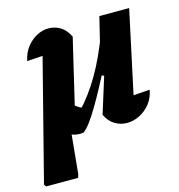

<svg xmlns="http://www.w3.org/2000/svg" viewBox="-124 -603 829 890"><g transform="rotate(-15 290.5 -157.5)"><path d="M195 -149Q210 -134 225.5 -124Q241 -114 258 -110L230 -102Q286 -161 332 -240Q378 -319 418 -427L432 -368Q413 -323 390 -275.5Q367 -228 343 -183.5Q319 -139 296.5 -101Q274 -63 254.5 -37Q235 -11 220 -1Q192 3 168 -5.5Q144 -14 128 -34ZM327 -58 381 -231 366 -237 431 -504H574L473 -33L445 -104Q476 -107 505.5 -109.5Q535 -112 568 -114Q561 -75 539 -48Q517 -21 487.5 -6.5Q458 8 428 8Q397 8 370 -8Q343 -24 327 -58ZM142 195H-12L-19 184L148 -468L226 -403Q175 -397 133.5 -394Q92 -391 54 -389Q62 -428 83 -454.5Q104 -481 131.5 -495.5Q159 -510 188 -510Q218 -510 244 -494.5Q270 -479 287 -444L194 -50H169L147 178Z"/></g></svg>

Font: Piazzolla Thin Black
Style: Italic
Weight: 900
Italic angle: -11.3°
Version: Version 2.005